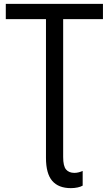

<svg xmlns="http://www.w3.org/2000/svg" viewBox="-20 -734 564 994"><path d="M347 240Q283 240 250.5 202.5Q218 165 218 83V-635H10V-714H513V-635H307V79Q307 126 322 143.5Q337 161 365 161Q377 161 388 158Q399 155 408 151V227Q398 233 381.5 236.5Q365 240 347 240Z"/></svg>

Font: Noto Sans Display
Style: Regular
Weight: 400
Designer: Monotype Design Team
Foundry: Monotype Imaging Inc.
Version: Version 2.003